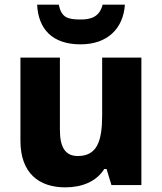

<svg xmlns="http://www.w3.org/2000/svg" viewBox="-20 -797 699 827"><path d="M518 -777H422C409 -725 373 -713 328 -713C271 -713 245 -721 233 -777H140C145 -671 206 -606 327 -606C443 -606 511 -674 518 -777ZM589 -549H420V-300C420 -187 397 -125 315 -125C261 -125 238 -163 238 -238V-549H68V-191C68 -51 148 10 261 10C330 10 394 -13 429 -69H439L460 0H589Z"/></svg>

Font: Noto Sans Lao ExtraBold
Style: Regular
Weight: 800
Designer: Monotype Design Team
Foundry: Monotype Imaging Inc.
Version: Version 2.003